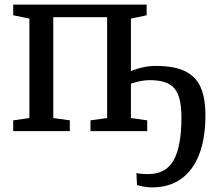

<svg xmlns="http://www.w3.org/2000/svg" viewBox="-20 -571 940 836"><path d="M641.5 245Q624 245 604.8 241.5Q585.5 238 576.5 234.5L574 182.5Q581.5 184.5 595.2 185.8Q609 187 625.5 187Q702.5 187 736.2 126.5Q770 66 770 -60.5Q770 -148.5 740.2 -185.2Q710.5 -222 632.5 -222Q604.5 -222 573.8 -213.8Q543 -205.5 526.5 -196V-248.5Q537.5 -256.5 558.2 -264.8Q579 -273 605 -278.5Q631 -284 657.5 -284Q740.5 -284 787.8 -260Q835 -236 854.8 -188.5Q874.5 -141 874.5 -70Q874.5 30.5 847.5 100.8Q820.5 171 768.5 208Q716.5 245 641.5 245ZM37.5 0V-47L108 -57V-490L37.5 -504.5V-551H618.5V-504.5L550 -490V-57L621 -47V0H374V-47L446.5 -57V-496H212V-57L284 -47V0Z"/></svg>

Font: Merriweather 28pt
Style: Regular
Weight: 400
Version: Version 2.100